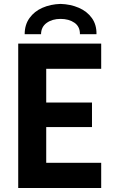

<svg xmlns="http://www.w3.org/2000/svg" viewBox="-20 -937 572 957"><path d="M70.8 -719.7H484.4V-594.2H210.4V-425.8H438.5V-303.7H210.4V-125.5H484.4V0H70.8ZM460.9 -766.6H378.4Q378.9 -804.2 351.3 -823.5Q323.7 -842.8 281.7 -842.8Q240.7 -842.8 212.9 -823Q185.1 -803.2 184.6 -766.6H103Q103 -813.5 127 -846.9Q150.9 -880.4 191.4 -898.2Q231.9 -916 281.7 -917.5Q331.5 -916 372.8 -898.2Q414.1 -880.4 438 -846.9Q461.9 -813.5 460.9 -766.6Z"/></svg>

Font: Reddit Sans
Style: Bold
Weight: 700
Designer: Stephen Hutchings
Foundry: Reddit
Version: Version 1.013